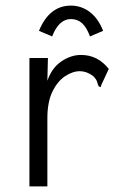

<svg xmlns="http://www.w3.org/2000/svg" viewBox="-20 -664 440 685"><path d="M85 -457H151L149 -376Q165 -422 199 -445Q233 -468 269 -468Q329 -468 368 -418L342 -362L339 -353L332 -356Q329 -363 326.5 -372Q324 -381 312 -393Q289 -410 265 -410Q239 -410 212 -392Q185 -374 167 -337Q149 -300 149 -242V1H85ZM166 -534 119 -554Q156 -644 233 -644Q270 -644 300 -621.5Q330 -599 348 -554L301 -534Q289 -567 272.5 -581.5Q256 -596 233 -596Q190 -596 166 -534Z"/></svg>

Font: Inconsolata Condensed
Style: Regular
Weight: 400
Width: 3
Monospace: yes
Designer: Raph Levien, Cyreal, Brenton Simpson
Foundry: Raph Levien, Cyreal, Google
Version: Version 3.000; ttfautohint (v1.8.2.53-6de2)